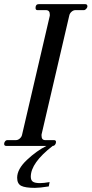

<svg xmlns="http://www.w3.org/2000/svg" viewBox="-30 -706 443 929"><path d="M382 -686Q393 -686 393 -675Q393 -670 387.5 -663.5Q382 -657 376 -657H335Q325 -657 316 -649Q307 -641 305 -630L171 -55V-49Q171 -28 189 -28H231Q241 -28 241 -19Q241 -12 236.5 -6Q232 0 225 0Q119 82 119 149Q119 166 129 173Q139 180 164 180Q182 180 210 175L206 196Q162 203 139 203Q92 203 72.5 193Q53 183 53 154Q53 112 100.5 67.5Q148 23 195 0H0Q-10 0 -10 -10Q-10 -16 -5.5 -22Q-1 -28 6 -28H47Q57 -28 66 -36Q75 -44 77 -55L211 -630V-636Q211 -657 192 -657H151Q142 -657 142 -668Q142 -686 158 -686Z"/></svg>

Font: HK Venetian
Style: Italic
Weight: 400
Italic angle: -12°
Version: Version 1.000;PS 001.000;hotconv 1.0.88;makeotf.lib2.5.64775